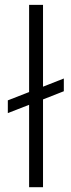

<svg xmlns="http://www.w3.org/2000/svg" viewBox="-20 -782 298 802"><path d="M159.7 -419.9 246.6 -454.1V-400.9L159.7 -366.7V0H101.6V-344.2L12.7 -309.6V-362.8L101.6 -397.5V-761.7H159.7Z"/></svg>

Font: Franko
Style: Light
Weight: 300
Designer: Google
Version: Version 1.200310; 2013